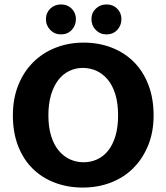

<svg xmlns="http://www.w3.org/2000/svg" viewBox="-20 -834 750 865"><path d="M357 -642Q425 -642 483 -619.5Q541 -597 583 -555Q625 -513 648.5 -452Q672 -391 672 -314Q672 -239 647.5 -179Q623 -119 580.5 -76.5Q538 -34 479.5 -11.5Q421 11 353 11Q285 11 227 -11Q169 -33 127 -74.5Q85 -116 61.5 -176.5Q38 -237 38 -314Q38 -389 62 -449.5Q86 -510 129 -553Q172 -596 230.5 -619Q289 -642 357 -642ZM198 -314Q198 -261 210.5 -221Q223 -181 245 -155Q267 -129 295.5 -116Q324 -103 357 -103Q389 -103 417.5 -116Q446 -129 467 -155Q488 -181 500 -221Q512 -261 512 -314Q512 -369 499.5 -409.5Q487 -450 465 -476Q443 -502 414.5 -515Q386 -528 353 -528Q321 -528 292.5 -514.5Q264 -501 243 -474Q222 -447 210 -407Q198 -367 198 -314ZM187 -748Q187 -776 206.5 -795Q226 -814 255 -814Q284 -814 303 -795Q322 -776 322 -748Q322 -719 303 -699Q284 -679 255 -679Q226 -679 206.5 -699Q187 -719 187 -748ZM392 -748Q392 -776 411.5 -795Q431 -814 460 -814Q489 -814 508 -795Q527 -776 527 -748Q527 -719 508 -699Q489 -679 460 -679Q431 -679 411.5 -699Q392 -719 392 -748Z"/></svg>

Font: Ek Mukta ExtraBold
Style: Regular
Weight: 800
Designer: Girish Dalvi and Yashodeep Gholap
Foundry: Ek Type
Version: Version 2.538;PS 1.002;hotconv 16.6.51;makeotf.lib2.5.65220;